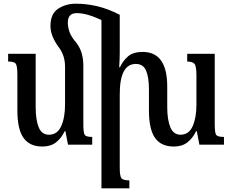

<svg xmlns="http://www.w3.org/2000/svg" viewBox="-20 -783 1260 1039"><path d="M680 193Q647 193 637.5 182Q628 171 628 124V-273Q628 -437 715 -437Q755 -437 770.5 -401Q786 -365 786 -298V-186Q786 -83 819 -36.5Q852 10 921 10Q965 10 994 -12.5Q1023 -35 1041 -73H1045L1059 0H1192V-42Q1158 -42 1150 -53Q1142 -64 1142 -113V-492H993V-450Q1022 -450 1032.5 -437.5Q1043 -425 1043 -374V-217Q1043 -146 1022.5 -100Q1002 -54 957 -54Q919 -54 902 -94Q885 -134 885 -204V-315Q885 -502 752 -502Q701 -502 673.5 -478.5Q646 -455 629 -419H625Q626 -437 627 -456.5Q628 -476 628 -495V-703Q566 -735 507.5 -749Q449 -763 390 -763Q337 -763 295 -736Q253 -709 253 -642Q253 -588 299 -526Q332 -482 332 -422V-217Q332 -146 311 -100Q290 -54 245 -54Q206 -54 189.5 -94Q173 -134 173 -204V-492H24V-450Q57 -450 65.5 -438Q74 -426 74 -377V-186Q74 -83 107.5 -36.5Q141 10 209 10Q254 10 283 -12.5Q312 -35 330 -73H334L348 0H479V-42Q446 -42 438.5 -53Q431 -64 431 -113V-427Q431 -501 395 -549Q365 -584 356 -610.5Q347 -637 347 -661Q347 -712 395 -712Q451 -712 529 -674V236H680Z"/></svg>

Font: Noto Serif Armenian ExtraCondensed Semi
Style: Regular
Weight: 600
Width: 3
Designer: Monotype Design Team
Foundry: Monotype Imaging Inc.
Version: Version 1.901